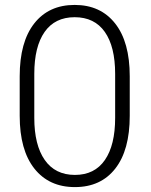

<svg xmlns="http://www.w3.org/2000/svg" viewBox="-20 -741 605 771"><path d="M280.8 10.3Q176.8 10.3 117.9 -64.2Q59.1 -138.7 59.1 -275.9V-434.6Q59.1 -572.3 117.4 -646.7Q175.8 -721.2 279.8 -721.2Q383.8 -721.2 442.4 -646.7Q501 -572.3 501 -434.6V-275.9Q501 -138.2 442.9 -64Q384.8 10.3 280.8 10.3ZM280.8 -38.6Q359.9 -38.6 401.1 -98.4Q442.4 -158.2 442.4 -267.6V-444.3Q442.4 -553.7 400.9 -612.8Q359.4 -671.9 279.8 -671.9Q200.7 -671.9 159.2 -612.8Q117.7 -553.7 117.7 -444.3V-267.6Q117.7 -158.7 159.7 -98.6Q201.7 -38.6 280.8 -38.6Z"/></svg>

Font: Hanuman Light
Style: Regular
Weight: 300
Designer: Danh Hong
Version: Version 8.002; ttfautohint (v1.8.3)